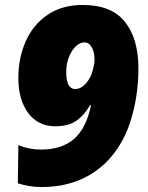

<svg xmlns="http://www.w3.org/2000/svg" viewBox="-20 -744 598 774"><path d="M52 -5 54 -159Q97 -141 145 -141Q229 -141 278.5 -184Q328 -227 347 -320H343Q321 -281 289 -258Q257 -235 202 -235Q134 -235 94 -288Q54 -341 54 -430Q54 -510 83.5 -577Q113 -644 171.5 -684Q230 -724 313 -724Q430 -724 484 -655.5Q538 -587 538 -469Q538 -356 506 -255Q474 -154 404 -86Q303 10 147 10Q99 10 52 -5ZM349 -445Q361 -481 361 -504Q361 -534 350 -553.5Q339 -573 321 -573Q292 -573 269.5 -537Q247 -501 247 -453Q247 -385 283 -385Q303 -385 320.5 -401.5Q338 -418 349 -445Z"/></svg>

Font: Noto Sans Display Black
Style: Italic
Weight: 900
Italic angle: -12°
Designer: Monotype Design team
Foundry: Monotype Imaging Inc.
Version: Version 1.000